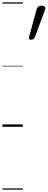

<svg xmlns="http://www.w3.org/2000/svg" viewBox="-20 -1050 396 1590"><path d="M238 -721Q223 -721 221 -728.5Q219 -736 221 -745L283 -973Q286 -985 296 -994Q306 -1003 325 -1003Q346 -1003 352 -993Q358 -983 354 -971L269 -744Q264 -734 257.5 -727.5Q251 -721 238 -721ZM0 510H169V520H0ZM0 -20H169V0H0ZM0 -505H169V-500H0ZM0 -1030H169V-1020H0Z"/></svg>

Font: Playwrite CO Guides
Style: Regular
Weight: 400
Designer: Veronika Burian, José Scaglione
Foundry: TypeTogether
Version: Version 1.003